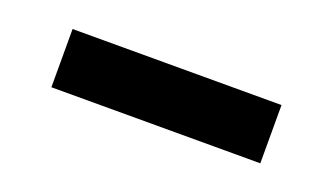

<svg xmlns="http://www.w3.org/2000/svg" viewBox="-28 -407 533 307"><g transform="rotate(20 238.5 -253.5)"><path d="M416 -203.6H60.5V-302.7H416Z"/></g></svg>

Font: Vazirmatn FD NL SemiBold
Style: Regular
Weight: 600
Designer: Saber Rastikerdar
Foundry: Saber Rastikerdar
Version: Version 33.003